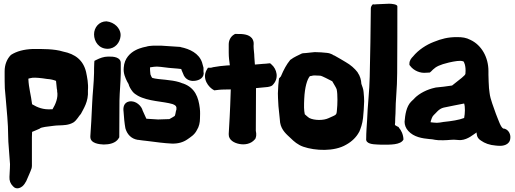

<svg xmlns="http://www.w3.org/2000/svg" viewBox="-20 -767 2774 1035"><path d="M5 -360C5 -343 5 -318 6 -292V-291C8 -271 10 -252 11 -235C16 -171 24 -103 24 -35L25 -3L31 78C32 91 33 104 34 118C34 131 33 150 32 166V167C32 172 31 178 31 187C30 207 36 223 50 237C69 259 94 243 101 237C109 230 116 220 121 210L122 209V208C131 186 144 160 151 138V133L152 130V126C153 75 151 23 152 -28C152 -37 153 -45 153 -56C163 -61 179 -66 193 -73C203 -83 236 -84 270 -89C279 -90 288 -91 297 -91C323 -92 349 -92 374 -106L375 -107H376C395 -120 405 -142 416 -153C429 -179 458 -219 454 -279C457 -317 450 -350 444 -379C429 -442 386 -476 320 -489C273 -504 207 -503 158 -503H157C109 -501 70 -491 39 -471C17 -449 5 -418 5 -383ZM133 -340V-343C136 -344 143 -346 156 -348C172 -349 200 -347 236 -341H238C253 -340 270 -336 282 -331L286 -292V-291C287 -287 288 -282 288 -280V-275C295 -241 279 -204 263 -178H257C214 -175 183 -187 153 -205C147 -255 135 -293 133 -340Z M467 -29C467 7 517 11 539 12C567 12 604 6 620 -22L623 -27V-32C623 -90 624 -157 624 -225C625 -273 630 -320 631 -371V-427C631 -459 592 -463 563 -462C539 -462 517 -453 501 -445L489 -439L488 -426C487 -408 487 -391 487 -374C486 -318 479 -262 477 -213C474 -137 470 -79 467 -33ZM487 -582C487 -543 513 -504 560 -504C601 -504 627 -538 630 -573V-584C627 -614 599 -647 554 -652C514 -652 487 -619 487 -582Z M646 -166C648 -134 651 -103 656 -75L657 -73V-72C666 -44 686 -19 723 -13H726C734 -12 759 -8 774 -7C821 -1 864 5 906 7C938 8 967 1 992 -17C1007 -28 1029 -40 1042 -67C1053 -84 1058 -107 1058 -128C1058 -142 1060 -162 1057 -184C1050 -242 1032 -294 967 -317H966C959 -319 953 -322 950 -323H948L947 -324C923 -331 901 -334 873 -337C851 -339 816 -342 801 -347C797 -351 794 -358 791 -366C790 -375 788 -392 789 -404C796 -405 802 -406 810 -407C816 -407 823 -408 826 -408C854 -407 880 -401 916 -399C927 -398 943 -397 957 -395C957 -395 958 -393 958 -392V-391L972 -358L973 -357C983 -339 1004 -329 1026 -331C1045 -332 1075 -341 1078 -369V-371C1078 -373 1078 -375 1077 -381V-402C1075 -411 1072 -421 1069 -431C1052 -480 1003 -503 954 -513L953 -514L847 -521H838C817 -521 787 -522 767 -515C766 -514 757 -514 753 -512H752C739 -508 724 -504 708 -495C684 -482 650 -454 647 -402C644 -371 656 -347 665 -328L673 -314C676 -301 684 -287 695 -273C703 -263 713 -257 723 -251C779 -220 860 -221 910 -206C923 -201 929 -197 931 -188V-177C931 -177 931 -175 930 -173V-172L929 -171C925 -154 927 -155 922 -142C913 -136 904 -131 893 -125L832 -123L769 -127L749 -171C744 -194 713 -227 676 -220C647 -214 643 -187 646 -166Z M1094 -390C1068 -344 1103 -296 1135 -280L1161 -283C1179 -285 1201 -284 1224 -285C1220 -152 1216 -102 1213 -46V-43C1212 -12 1243 4 1270 9C1299 15 1333 9 1353 -15L1356 -18L1358 -23C1365 -42 1359 -58 1359 -62C1359 -124 1360 -177 1360 -288V-292C1381 -294 1403 -296 1423 -298C1424 -298 1441 -301 1447 -306C1488 -344 1471 -396 1444 -419L1436 -426L1425 -425C1425 -425 1409 -423 1403 -423H1401C1384 -421 1370 -420 1354 -419C1353 -432 1352 -446 1351 -460C1351 -478 1347 -501 1347 -517V-522C1347 -524 1351 -544 1338 -561V-562H1337C1321 -581 1292 -585 1253 -584H1247L1242 -581C1223 -570 1213 -549 1213 -528V-483C1213 -458 1216 -437 1219 -415C1215 -415 1208 -414 1202 -414C1181 -413 1153 -409 1130 -405L1118 -402H1101Z M1478 -264C1478 -247 1479 -231 1480 -213L1481 -195L1488 -127C1489 -121 1489 -116 1490 -106C1497 -64 1527 -41 1547 -22C1564 -5 1586 14 1615 24C1679 46 1782 51 1846 13C1877 -4 1901 -28 1915 -54V-55H1916C1924 -73 1934 -101 1937 -131C1940 -160 1942 -189 1943 -221C1943 -235 1942 -250 1940 -271C1939 -287 1933 -300 1928 -315C1927 -336 1921 -358 1908 -376V-377C1891 -399 1870 -417 1844 -432C1830 -440 1803 -457 1782 -468H1780C1780 -468 1765 -480 1742 -482C1724 -484 1699 -486 1679 -486H1676C1660 -484 1651 -484 1628 -481C1621 -481 1613 -480 1608 -479C1587 -468 1567 -461 1546 -445L1544 -444L1543 -442C1525 -420 1510 -393 1494 -355L1484 -344C1481 -321 1479 -298 1478 -264ZM1619 -187C1619 -203 1619 -218 1620 -234C1623 -299 1636 -339 1650 -356C1653 -357 1657 -358 1660 -358H1662L1663 -359C1672 -361 1684 -360 1706 -359C1717 -358 1752 -338 1771 -329C1780 -313 1793 -293 1795 -285C1798 -271 1799 -251 1799 -229C1799 -209 1798 -190 1796 -171C1794 -145 1792 -149 1751 -130C1724 -117 1675 -117 1647 -131C1642 -134 1632 -143 1623 -151C1621 -161 1619 -175 1619 -187Z M1954 -20C1950 9 1991 11 2014 12C2021 12 2029 13 2037 13C2083 13 2140 15 2155 -15C2154 -43 2142 -66 2130 -79L2129 -82C2122 -85 2118 -87 2109 -93C2109 -97 2109 -102 2110 -106V-108C2110 -123 2111 -139 2112 -156V-157C2112 -229 2121 -289 2121 -372C2122 -507 2122 -641 2122 -733C2122 -744 2090 -747 2078 -747C2067 -747 2051 -746 2010 -744L1997 -743L1990 -744C1984 -738 1979 -731 1979 -722C1978 -607 1976 -477 1973 -353C1972 -280 1961 -190 1959 -121C1957 -90 1954 -52 1954 -20Z M2161 -110C2161 -94 2167 -76 2181 -61C2211 -28 2255 -21 2298 -17H2301C2314 -17 2330 -9 2371 -11C2397 -11 2424 -16 2441 -13C2450 -12 2457 -12 2463 -12H2465C2503 -15 2533 -43 2549 -53C2550 -46 2548 -24 2573 -9C2593 5 2617 15 2655 18H2657C2658 18 2662 19 2672 19C2688 20 2729 16 2731 -23C2733 -41 2724 -65 2701 -73L2693 -74C2679 -81 2668 -117 2653 -154C2642 -188 2623 -230 2619 -267L2616 -292C2614 -310 2614 -343 2613 -364V-384C2613 -458 2576 -524 2516 -552C2493 -564 2473 -567 2443 -567C2395 -567 2360 -558 2318 -541C2279 -526 2236 -499 2206 -462C2200 -456 2187 -443 2187 -424V-417L2191 -412C2210 -386 2246 -371 2278 -375L2297 -376L2304 -382L2314 -392C2331 -408 2350 -418 2400 -430C2431 -437 2461 -442 2474 -437H2476L2478 -436C2480 -436 2493 -414 2489 -371V-370C2489 -360 2459 -340 2417 -306C2387 -301 2357 -298 2327 -295L2326 -294H2324C2283 -285 2242 -265 2214 -237V-236C2208 -230 2203 -225 2197 -220V-219H2196C2170 -192 2164 -148 2161 -111ZM2301 -108C2301 -111 2303 -118 2308 -131C2314 -146 2320 -147 2338 -167C2348 -177 2359 -184 2372 -187C2409 -195 2447 -202 2482 -209C2488 -191 2487 -156 2482 -131C2454 -120 2413 -114 2374 -110H2373C2357 -107 2343 -105 2335 -105C2324 -106 2311 -106 2301 -108Z"/></svg>

Font: Vapor
Style: Blk
Weight: 900
Foundry: Cannot Into Space Fonts
Version: Version 0.179